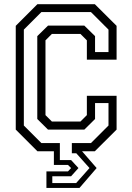

<svg xmlns="http://www.w3.org/2000/svg" viewBox="-20 -720 630 914"><path d="M201 174.5V96H303.5L318.5 80L303.5 65H236.5V0H158L55 -103V-597L158 -700H431.5L535 -597V-436H393.5V-528L363 -558.5H227L196.5 -528V-172L227 -141.5H363L393.5 -172V-264H535V-103L431.5 0H370.5L440 80L358.5 174.5ZM229 151.5H342.5L406 80L343 9.5H322V-39H413L496.5 -122.5V-229.5H432.5V-153.5L381.5 -103H208.5L157.5 -153.5V-548L208.5 -598H381.5L432.5 -548V-472H496.5V-579L413 -662.5H177L93.5 -579V-122.5L177 -39H265V42H318.5L353.5 80L318.5 119H229Z"/></svg>

Font: Tourney Condensed
Style: Regular
Weight: 400
Width: 3
Designer: Tyler Finck
Foundry: Etcetera Type Co
Version: Version 1.010; ttfautohint (v1.8.3)